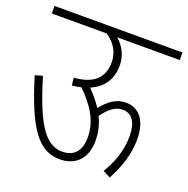

<svg xmlns="http://www.w3.org/2000/svg" viewBox="-114 -731 823 839"><g transform="rotate(20 297.5 -311.0)"><path d="M0 -622V-587H255C297 -560 319 -520 319 -476C319 -404 277 -363 186 -356L190 -321C205 -323 219 -325 232 -328C292 -270 333 -208 333 -132C333 -58 293 -35 248 -35C167 -35 115 -124 57 -318L22 -308C92 -78 153 0 250 0C323 0 370 -47 370 -128C370 -169 361 -205 345 -236C373 -274 400 -298 436 -298C479 -298 503 -263 503 -199C503 -129 479 -69 448 -18L483 0C516 -61 539 -127 539 -197C539 -289 496 -332 439 -332C393 -332 360 -306 328 -267C311 -293 290 -317 268 -340C328 -365 357 -413 357 -475C357 -520 336 -560 304 -587H595V-622Z"/></g></svg>

Font: Noto Sans Condensed ExtraLight
Style: Regular
Weight: 200
Width: 3
Designer: Monotype Design Team
Foundry: Monotype Imaging Inc.
Version: Version 2.013